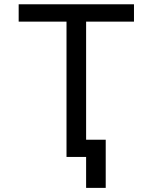

<svg xmlns="http://www.w3.org/2000/svg" viewBox="-20 -743 723 909"><path d="M343.8 -81.5V0H387.7V146.5H480.5V-81.5ZM294.9 0H387.7V-640.6H614.3V-722.7H68.4V-640.6H294.9Z"/></svg>

Font: Giphurs
Style: Regular
Weight: 400
Version: Version 2.010